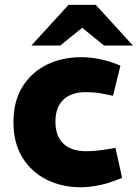

<svg xmlns="http://www.w3.org/2000/svg" viewBox="-20 -760 566 788"><path d="M310.9 8.5Q234 8.5 171.3 -22.7Q108.6 -54 71.9 -113.7Q35.2 -173.4 35.2 -258.4Q35.2 -344.9 72.4 -404.4Q109.6 -463.9 172.3 -494.6Q235 -525.3 312.9 -525.3Q347.9 -525.3 382.1 -518.8Q416.3 -512.3 447.8 -500.9L474.3 -490.8L443.9 -366.9L411.9 -373.4Q391.3 -377.9 371.1 -379.9Q350.8 -381.9 329.8 -381.9Q293.2 -381.9 265.6 -368.6Q238 -355.3 222.7 -328.4Q207.4 -301.5 207.4 -260.4Q207.4 -219.3 223.2 -192.2Q239 -165 267.1 -152.2Q295.2 -139.4 331.3 -139.4Q349.4 -139.4 370.9 -141.2Q392.4 -142.9 420.4 -147.4L453.8 -153L481.3 -30L452.8 -19Q417.3 -5.5 380.9 1.5Q344.4 8.5 310.9 8.5ZM407.1 -573 292.5 -666.1 261.1 -740H373.2L525.6 -573ZM108.6 -573 261.1 -740H373.2L342.3 -666.1L227.1 -573Z"/></svg>

Font: REM Medium
Style: Regular
Weight: 500
Designer: Octavio Pardo
Foundry: Ashler Design
Version: Version 1.005;gftools[0.9.28]